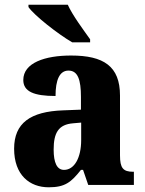

<svg xmlns="http://www.w3.org/2000/svg" viewBox="-20 -786 616 816"><path d="M287 -606H363V-619C336 -657 288 -721 268 -766H101V-756C125 -721 225 -642 287 -606ZM187 10C256 10 282 -11 324 -64H333L355 0H549V-56H546C503 -56 490 -72 490 -126V-380C490 -505 420 -550 282 -550C171 -550 79 -519 79 -446C79 -397 124 -378 216 -378C216 -446 233 -486 271 -486C311 -486 324 -447 324 -374V-320L248 -317C109 -312 40 -263 40 -154C40 -42 106 10 187 10ZM252 -64C222 -64 208 -95 208 -150C208 -221 228 -257 291 -262L325 -265V-191C325 -115 296 -64 252 -64Z"/></svg>

Font: Noto Serif Tamil SemiCondensed ExtraBold
Style: Regular
Weight: 800
Width: 4
Designer: Indian Type Foundry, Tom Grace, and the Monotype Design Team
Foundry: Monotype Imaging Inc.
Version: Version 2.004